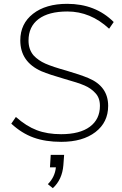

<svg xmlns="http://www.w3.org/2000/svg" viewBox="-20 -733 638 1003"><path d="M39 -87 63 -122Q117 -74 172 -53Q227 -32 299 -32Q397 -32 449.5 -71Q502 -110 502 -180Q502 -223 477 -248Q455 -272 421.5 -286.5Q388 -301 316 -321Q239 -343 196 -361Q86 -410 86 -522Q86 -609 152.5 -661Q219 -713 331 -713Q479 -713 574 -618L550 -583Q453 -673 332 -673Q234 -673 181.5 -633.5Q129 -594 129 -521Q129 -475 155 -444Q180 -417 217.5 -400.5Q255 -384 327 -364Q399 -343 442 -325Q545 -282 545 -180Q545 -94 478.5 -43Q412 8 300 8Q217 8 155 -14.5Q93 -37 39 -87ZM245 76H315L311 130Q305 205 256 250L230 229Q267 192 272 141H241Z"/></svg>

Font: Iunito ExtraLight
Style: Italic
Weight: 200
Italic angle: -4.541°
Designer: Vernon Adams
Foundry: Vernon Adams
Version: Version 2.001;November 30, 2019;FontCreator 12.0.0.2547 64-b